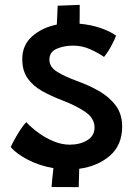

<svg xmlns="http://www.w3.org/2000/svg" viewBox="-20 -728 554 789"><path d="M303.5 41 192 40.5Q192 33.5 194.5 9.8Q197 -14 199.5 -37Q142 -47 94.8 -71.5Q47.5 -96 24 -123.5Q28 -133.5 39.5 -154.5Q51 -175.5 64.5 -196Q78 -216.5 88 -226Q110 -202.5 139.5 -181.2Q169 -160 201.8 -146.8Q234.5 -133.5 266 -133.5Q309 -133.5 338.8 -151.8Q368.5 -170 368.5 -204Q368.5 -243 328.5 -269.5Q288.5 -296 235 -316Q190.5 -333 153.2 -353.8Q116 -374.5 93.8 -405.8Q71.5 -437 71.5 -485Q71.5 -543.5 112.8 -579.2Q154 -615 213.5 -627Q214.5 -646.5 215.5 -670.5Q216.5 -694.5 217 -704.5L307.5 -708Q307.5 -695.5 307.5 -673Q307.5 -650.5 307 -630.5Q353 -626.5 392.8 -613Q432.5 -599.5 457 -581.5Q452.5 -568 438.2 -541Q424 -514 407.5 -494Q385 -510 351.5 -525.2Q318 -540.5 279.5 -540.5Q244 -540.5 213.5 -527.8Q183 -515 183 -482.5Q183 -453 214.5 -433.2Q246 -413.5 295.5 -395.5Q345 -378 387.5 -353.5Q430 -329 456 -293.8Q482 -258.5 482 -208.5Q482 -131.5 431.5 -88Q381 -44.5 305.5 -34.5Q305 -15 304.5 6Q304 27 303.5 41Z"/></svg>

Font: Grandstander Medium
Style: Regular
Weight: 500
Designer: Tyler Finck
Foundry: Etcetera Type Co
Version: Version 1.200; ttfautohint (v1.8.3)